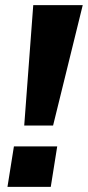

<svg xmlns="http://www.w3.org/2000/svg" viewBox="-20 -725 341 745"><path d="M74 -238 109 -705H301L186 -238ZM9 0 34 -157H202L177 0Z"/></svg>

Font: Nunito Sans 7pt SemiCondensed ExtraBold
Style: Italic
Weight: 800
Width: 4
Italic angle: -9°
Designer: Vernon Adams
Foundry: Vernon Adams
Version: Version 3.101;gftools[0.9.27]